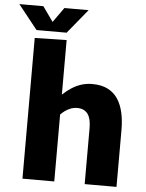

<svg xmlns="http://www.w3.org/2000/svg" viewBox="-104 -968 772 1017"><g transform="rotate(5 282.5 -460.0)"><path d="M54 -748 223.3 -751.8V-463.3H225.2Q248.3 -485.2 272.5 -500.3Q296.7 -515.5 323.2 -523.6Q349.7 -531.7 378.8 -531.7Q428 -531.7 461.7 -514.7Q495.3 -497.7 515.6 -466.8Q535.8 -435.8 545 -394.3Q554.2 -352.8 554.2 -303.8V0H385V-298.2Q385 -321.7 380.9 -340.1Q376.8 -358.5 368.1 -371.3Q359.3 -384.2 345.2 -391.3Q331 -398.3 310.8 -398.3Q292 -398.3 275.6 -391.8Q259.2 -385.2 246.2 -375.8Q233.3 -366.3 223.3 -356V0H54.2ZM59.8 -790.7 -42.8 -919.7H85L140.7 -841L196.8 -919.7H325.5L219.8 -790.7Z"/></g></svg>

Font: Murecho Thin
Style: Regular
Weight: 100
Designer: Neil Summerour
Foundry: Positype
Version: Version 1.010